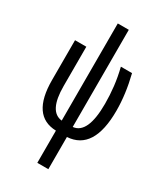

<svg xmlns="http://www.w3.org/2000/svg" viewBox="-241 -857 1027 1193"><g transform="rotate(30 272.5 -260.0)"><path d="M315 -760H236V-63Q139 -73 139 -255V-537H58V-251Q58 4 236 9V240H315V9Q500 -2 500 -286Q500 -404 467 -537H387Q403 -472 410 -410.5Q417 -349 417 -288Q417 -73 315 -63Z"/></g></svg>

Font: Noto Sans Display Condensed
Style: Regular
Weight: 400
Width: 3
Designer: Monotype Design Team
Foundry: Monotype Imaging Inc.
Version: Version 1.900